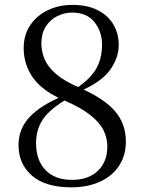

<svg xmlns="http://www.w3.org/2000/svg" viewBox="-20 -763 598 797"><path d="M274.4 14.6Q169.2 14.6 113.1 -33.7Q56.9 -82 56.9 -160.2Q56.9 -229.2 103.5 -277.9Q150 -326.7 240.4 -364.2V-369.4L263.5 -355.1Q192.5 -314.7 161.1 -271.8Q129.7 -229 129.7 -168.9Q129.7 -97.4 169.1 -56.9Q208.5 -16.4 277.9 -16.4Q347.9 -16.4 386.7 -54.2Q425.5 -92.1 425.5 -154.4Q425.5 -191.4 408.8 -224Q392.1 -256.6 352.6 -287.2Q313.2 -317.8 243.6 -347.6Q155.8 -385.4 117 -440.3Q78.3 -495.3 78.3 -563.2Q78.3 -618.1 105.5 -658.5Q132.8 -699 178.7 -720.8Q224.6 -742.7 281.2 -742.7Q342.4 -742.7 385.2 -721Q428 -699.4 450.4 -661.9Q472.8 -624.4 472.8 -576Q472.8 -522.2 435.9 -471.4Q398.9 -420.5 305.5 -381.6V-377L286.4 -389.7Q349 -429.1 376.3 -472.8Q403.5 -516.5 403.5 -577.8Q403.5 -632.1 371.8 -671.5Q340.2 -710.8 279.6 -710.8Q246.2 -710.8 216.7 -695.6Q187.2 -680.5 169.4 -651.8Q151.7 -623.1 151.7 -583.4Q151.7 -549.2 165.3 -517Q179 -484.7 213.3 -455.2Q247.7 -425.8 310.1 -399Q413.3 -353.4 457.9 -300.9Q502.5 -248.3 502.5 -175.7Q502.5 -118 474.3 -75Q446.1 -32.1 394.8 -8.7Q343.5 14.6 274.4 14.6Z"/></svg>

Font: Noto Serif KR
Style: Regular
Weight: 200
Designer: Ryoko NISHIZUKA 西塚涼子 (kana & ideographs); Frank Grießhammer (Latin, Greek & Cyrillic); Wenlong ZHANG 张文龙 (bopomofo); San
Foundry: Adobe
Version: Version 2.001;hotconv 1.1.0;makeotfexe 2.6.0